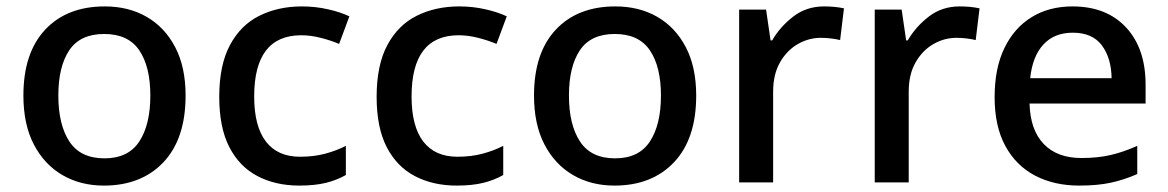

<svg xmlns="http://www.w3.org/2000/svg" viewBox="-20 -569 3644 599"><path d="M559 -271Q559 -136 490 -63Q421 10 304 10Q231 10 174.5 -23Q118 -56 85.5 -118.5Q53 -181 53 -271Q53 -404 121 -476.5Q189 -549 307 -549Q381 -549 437.5 -516.5Q494 -484 526.5 -422Q559 -360 559 -271ZM162 -271Q162 -180 196.5 -127.5Q231 -75 306 -75Q380 -75 414.5 -127.5Q449 -180 449 -271Q449 -361 414.5 -412Q380 -463 305 -463Q230 -463 196 -412Q162 -361 162 -271Z M914 10Q840 10 783.5 -19.5Q727 -49 695.5 -110Q664 -171 664 -267Q664 -366 697.5 -428.5Q731 -491 789.5 -520Q848 -549 922 -549Q964 -549 1003.5 -540Q1043 -531 1070 -518L1038 -432Q1012 -443 980.5 -451Q949 -459 920 -459Q773 -459 773 -268Q773 -175 809.5 -127.5Q846 -80 916 -80Q959 -80 994.5 -89.5Q1030 -99 1059 -114V-23Q1031 -7 996.5 1.5Q962 10 914 10Z M1405 10Q1331 10 1274.5 -19.5Q1218 -49 1186.5 -110Q1155 -171 1155 -267Q1155 -366 1188.5 -428.5Q1222 -491 1280.5 -520Q1339 -549 1413 -549Q1455 -549 1494.5 -540Q1534 -531 1561 -518L1529 -432Q1503 -443 1471.5 -451Q1440 -459 1411 -459Q1264 -459 1264 -268Q1264 -175 1300.5 -127.5Q1337 -80 1407 -80Q1450 -80 1485.5 -89.5Q1521 -99 1550 -114V-23Q1522 -7 1487.5 1.5Q1453 10 1405 10Z M2152 -271Q2152 -136 2083 -63Q2014 10 1897 10Q1824 10 1767.5 -23Q1711 -56 1678.5 -118.5Q1646 -181 1646 -271Q1646 -404 1714 -476.5Q1782 -549 1900 -549Q1974 -549 2030.5 -516.5Q2087 -484 2119.5 -422Q2152 -360 2152 -271ZM1755 -271Q1755 -180 1789.5 -127.5Q1824 -75 1899 -75Q1973 -75 2007.5 -127.5Q2042 -180 2042 -271Q2042 -361 2007.5 -412Q1973 -463 1898 -463Q1823 -463 1789 -412Q1755 -361 1755 -271Z M2551 -549Q2585 -549 2613 -543L2601 -444Q2589 -447 2573 -449Q2557 -451 2541 -451Q2503 -451 2469 -431.5Q2435 -412 2413.5 -374.5Q2392 -337 2392 -283V0H2286V-539H2370L2384 -443H2389Q2414 -486 2455 -517.5Q2496 -549 2551 -549Z M2974 -549Q3008 -549 3036 -543L3024 -444Q3012 -447 2996 -449Q2980 -451 2964 -451Q2926 -451 2892 -431.5Q2858 -412 2836.5 -374.5Q2815 -337 2815 -283V0H2709V-539H2793L2807 -443H2812Q2837 -486 2878 -517.5Q2919 -549 2974 -549Z M3326 -549Q3432 -549 3493 -483.5Q3554 -418 3554 -305V-246H3192Q3194 -164 3236 -120Q3278 -76 3354 -76Q3405 -76 3445.5 -85.5Q3486 -95 3528 -114V-26Q3487 -8 3445.5 1Q3404 10 3347 10Q3269 10 3209.5 -21Q3150 -52 3116.5 -113.5Q3083 -175 3083 -266Q3083 -356 3113.5 -419Q3144 -482 3198.5 -515.5Q3253 -549 3326 -549ZM3327 -467Q3269 -467 3235 -430Q3201 -393 3194 -325H3448Q3447 -388 3417.5 -427.5Q3388 -467 3327 -467Z"/></svg>

Font: Noto Sans Thai Looped Medium
Style: Regular
Weight: 500
Designer: Sasikarn Vongin, Ben Mitchell
Foundry: The Fontpad Ltd
Version: Version 1.001; ttfautohint (v1.8.4.7-5d5b)